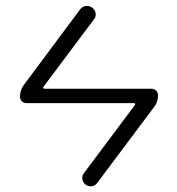

<svg xmlns="http://www.w3.org/2000/svg" viewBox="-20 -610 600 652"><path d="M494.1 -308.6Q503.9 -308.6 510.3 -302.2Q516.6 -295.9 516.6 -286.1Q516.6 -263.7 502.9 -246.1L310.5 10.7Q303.7 20.5 292 22.5Q290 22.5 287.1 22.5Q278.3 22.5 271.5 17.6Q261.7 10.7 259.8 -1Q257.8 -12.7 264.6 -21.5L438.5 -253.9Q439.5 -255.9 438.5 -257.8Q437.5 -259.8 435.5 -259.8H70.3Q60.5 -259.8 54.2 -266.1Q47.9 -272.5 47.9 -282.2Q47.9 -304.7 61.5 -322.3L252 -578.1Q259.8 -587.9 271.5 -589.8Q273.4 -589.8 276.4 -589.8Q285.2 -589.8 293 -584Q302.7 -577.1 304.7 -565.4Q306.6 -553.7 298.8 -543.9L127 -314.5Q126 -312.5 127 -310.5Q127.9 -308.6 130.9 -308.6Z"/></svg>

Font: Gen Jyuu Gothic Light
Style: Regular
Weight: 200
Designer: [Source Han Sans]
Ryoko NISHIZUKA  (kana & ideographs); Paul D. Hunt (Latin, Greek & Cyrillic); Wenlong ZHANG  (bopomofo
Version: Version 1.002.20150607